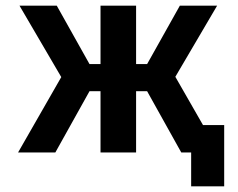

<svg xmlns="http://www.w3.org/2000/svg" viewBox="-20 -540 843 680"><path d="M336 -520H462V-313H501L617 -520H749L601 -268L699 -97H774V120H657V0H622L501 -217H462V0H336V-217H297L176 0H44L197 -267L49 -520H181L297 -313H336Z"/></svg>

Font: Mplus 1p Bold
Style: Bold
Weight: 700
Version: Version 1.061